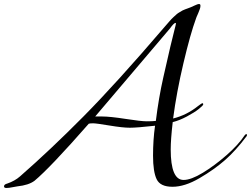

<svg xmlns="http://www.w3.org/2000/svg" viewBox="-70 -922 1250 956"><path d="M404 -342H438Q478 -342 555 -330Q632 -318 661 -318Q690 -318 706 -320Q720 -434 743 -536Q766 -638 778 -689Q790 -740 798 -770.5Q806 -801 806 -804.5Q806 -808 804 -808Q796 -808 776 -780ZM372 -306Q180 -87 102 -22Q73 0 16 6Q13 6 -6.5 10Q-26 14 -38 14Q-50 14 -50 6Q-50 -4 -34 -8Q4 -21 30 -44Q181 -176 345 -341.5Q509 -507 746 -784Q762 -802 772.5 -814.5Q783 -827 794 -837Q805 -847 810 -851.5Q815 -856 825.5 -862Q836 -868 839 -870Q852 -876 865.5 -880.5Q879 -885 896.5 -893.5Q914 -902 921 -902Q928 -902 928 -894V-892Q928 -881 917 -856.5Q906 -832 906 -830Q878 -754 843.5 -608Q809 -462 792 -332Q860 -349 916 -394Q934 -408 938 -408Q942 -408 942 -402.5Q942 -397 920 -379.5Q898 -362 860.5 -342Q823 -322 790 -314Q780 -227 780 -178Q780 -26 844 -26Q881 -26 939.5 -61.5Q998 -97 1057.5 -149Q1117 -201 1148 -248Q1152 -254 1156 -254Q1160 -254 1160 -251Q1160 -248 1158 -244Q1104 -172 1050.5 -125Q997 -78 923.5 -35Q850 8 789 8Q728 8 710 -29.5Q692 -67 692 -146.5Q692 -226 702 -296Q612 -286 576.5 -286Q541 -286 475 -297Q409 -308 393.5 -308Q378 -308 372 -306Z"/></svg>

Font: Miama
Style: Regular
Weight: 400
Italic angle: 16.5°
Designer: Linus Romer
Foundry: Linus Romer
Version: 0.32